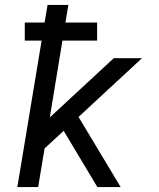

<svg xmlns="http://www.w3.org/2000/svg" viewBox="-20 -755 640 775"><path d="M50 0 148 -591H80V-664H160L172 -735H256L244 -664H372V-591H232L181 -281L439 -520H553L297 -283L467 0H373L237 -227L160 -156L134 0Z"/></svg>

Font: Iosevka SS04 Extended
Style: Italic
Weight: 400
Width: 7
Italic angle: -9°
Monospace: yes
Designer: Belleve Invis
Foundry: Belleve Invis
Version: Version 19.0.0; ttfautohint (v1.8.4)